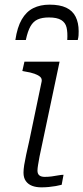

<svg xmlns="http://www.w3.org/2000/svg" viewBox="-20 -802 358 825"><path d="M193 -782Q153 -782 123 -767Q93 -752 73.5 -718.5Q54 -685 46 -630H91Q99 -668 111 -689Q123 -710 142 -718.5Q161 -727 190 -727Q225 -727 243 -716Q261 -705 266 -684Q271 -663 269 -630H314Q317 -641 317.5 -650Q318 -659 318 -668Q318 -704 305 -730Q292 -756 264.5 -769Q237 -782 193 -782ZM158 3Q135 3 118 -3.5Q101 -10 91 -24Q81 -38 81 -60Q81 -74 84 -93Q87 -112 92.5 -137.5Q98 -163 106 -198L159 -452Q161 -464 153 -471.5Q145 -479 128.5 -485Q112 -491 86 -495L76 -497L85 -537H236L161 -182Q154 -152 150 -130Q146 -108 143.5 -93Q141 -78 141 -69Q141 -55 149 -48.5Q157 -42 172 -42Q188 -42 202.5 -44Q217 -46 230.5 -48.5Q244 -51 253 -51L245 -8Q234 -5 219.5 -2.5Q205 0 189.5 1.5Q174 3 158 3Z"/></svg>

Font: Roboto Serif ExtraLight
Style: Italic
Weight: 250
Italic angle: -10°
Designer: Greg Gazdowicz
Foundry: Commercial Type
Version: Version 1.008